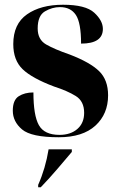

<svg xmlns="http://www.w3.org/2000/svg" viewBox="-20 -569 503 810"><path d="M228 10Q329 10 382.5 -39Q436 -88 436 -167Q436 -232 398 -269Q360 -306 274 -339Q210 -361 174.5 -381.5Q139 -402 139 -449Q139 -503 169.5 -521Q200 -539 233 -539Q278 -539 300 -506Q322 -473 322 -385Q414 -385 414 -447Q414 -482 377.5 -515.5Q341 -549 246 -549Q152 -549 94 -508.5Q36 -468 36 -383Q36 -315 75.5 -277Q115 -239 208 -204Q264 -186 299.5 -164Q335 -142 335 -93Q335 -50 306.5 -25Q278 0 231 0Q167 0 144 -41Q121 -82 121 -179Q84 -179 59 -163Q34 -147 34 -102Q34 -56 73 -23Q112 10 228 10ZM141 221H152Q185 187 223.5 142Q262 97 283 72V61H185Q172 141 141 211Z"/></svg>

Font: Noto Serif Display SemiCondensed Extra
Style: Regular
Weight: 800
Width: 4
Designer: Monotype Design Team
Foundry: Monotype Imaging Inc.
Version: Version 1.900